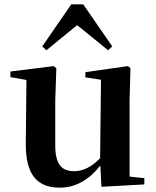

<svg xmlns="http://www.w3.org/2000/svg" viewBox="-20 -850 718 886"><path d="M448 12 646 1V-28L578 -35V-389L582 -535L571 -545L374 -517V-493L446 -482L442 -120C407 -83 366 -60 322 -60C267 -60 235 -89 235 -178V-389L240 -535L228 -545L28 -520V-494L102 -481L99 -188C98 -37 157 16 256 16C333 16 395 -25 443 -86ZM479 -618 498 -636 364 -830H309L175 -636L194 -618L336 -734Z"/></svg>

Font: GenRyuMin2 TW B
Style: Regular
Weight: 700
Version: Version 2.100;PS 2.1;hotconv 16.6.51;makeotf.lib2.5.65220 DE